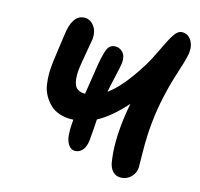

<svg xmlns="http://www.w3.org/2000/svg" viewBox="-71 -737 782 751"><g transform="rotate(10 320.5 -362.0)"><path d="M263.2 -132.8Q245.6 -132.8 236.1 -149.4Q226.6 -166 226.6 -189Q226.6 -211.9 231 -236.8Q231.4 -239.3 232.4 -244.4Q233.4 -249.5 233.9 -252Q203.6 -252.9 179.9 -262.9Q156.2 -272.9 142.1 -289.1Q127.9 -305.2 118.7 -325.9Q109.4 -346.7 108.2 -369.1Q106.9 -391.6 108.9 -415Q111.3 -442.4 126 -503.9Q140.6 -565.4 142.1 -574.2Q159.2 -652.8 204.1 -652.8Q228.5 -652.8 243.7 -630.9Q258.8 -608.9 252.9 -575.2Q251 -566.4 237.8 -518.3Q224.6 -470.2 220.2 -448.2Q212.9 -408.2 220.9 -385.5Q229 -362.8 261.2 -359.9Q288.6 -469.7 291 -481Q302.7 -525.4 313 -544.2Q323.2 -563 342.8 -563Q362.8 -563 375.2 -547.1Q387.7 -531.2 382.8 -504.9Q380.9 -493.2 366 -447.5Q351.1 -401.9 346.2 -382.8Q403.3 -416 476.1 -513.2Q495.1 -538.6 519.5 -580.6Q543.9 -622.6 559.6 -642.8Q575.2 -663.1 590.8 -663.1Q615.2 -663.1 627.9 -641.4Q640.6 -619.6 634.8 -589.8Q632.3 -575.7 620.8 -546.6Q609.4 -517.6 595.7 -485.6Q582 -453.6 565.7 -402.1Q549.3 -350.6 539.1 -297.9Q527.8 -241.2 523.2 -177.2Q518.6 -113.3 518.1 -110.8Q513.7 -88.4 497.1 -74.7Q480.5 -61 459 -61Q437 -61 423.8 -77.1Q410.6 -93.3 410.2 -122.1Q405.8 -193.8 426.8 -290Q433.1 -318.8 442.9 -352.1Q379.9 -292.5 324.2 -269Q318.8 -230.5 310.1 -183.1Q305.7 -160.2 293.5 -146.5Q281.2 -132.8 263.2 -132.8Z"/></g></svg>

Font: Shantell Sans Irregular Bouncy
Style: Italic
Weight: 500
Italic angle: -11.31°
Designer: Stephen Nixon, Anya Danilova, Shantell Martin
Foundry: Arrow Type
Version: Version 1.006;[9816181b4]